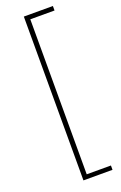

<svg xmlns="http://www.w3.org/2000/svg" viewBox="-179 -828 656 1043"><g transform="rotate(-20 149.5 -306.5)"><path d="M110 167H278V142H138V-754H278V-780H110Z"/></g></svg>

Font: Genne Gothic ExtraLight
Style: Regular
Weight: 250
Designer: Ryoko NISHIZUKA (kana & ideographs); Paul D. Hunt (Latin, Greek & Cyrillic); Wenlong ZHANG (bopomofo); Sandoll Communica
Foundry: Adobe Systems Incorporated
Version: Version 1.004;PS 1.004;hotconv 16.6.51;makeotf.lib2.5.65220